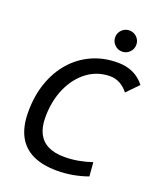

<svg xmlns="http://www.w3.org/2000/svg" viewBox="-163 -1005 938 1118"><g transform="rotate(20 306.0 -446.0)"><path d="M325.2 9.8Q233.9 9.8 173.1 -19.8Q112.3 -49.3 81.8 -108.2Q51.3 -167 51.3 -255.4Q51.3 -354.5 79.8 -436.5Q108.4 -518.6 160.6 -578.1Q212.9 -637.7 284.9 -670.4Q356.9 -703.1 443.8 -703.1Q551.8 -703.1 611.8 -625.5L542 -553.7Q494.6 -613.3 429.7 -613.3Q351.1 -613.3 289.1 -567.1Q227.1 -521 191.4 -440.9Q155.8 -360.8 155.8 -258.8Q155.8 -199.2 176.3 -159.4Q196.8 -119.6 237.3 -99.9Q277.8 -80.1 338.4 -80.1Q421.4 -80.1 507.8 -109.4L514.6 -23.4Q420.9 9.8 325.2 9.8ZM443.8 -771.5Q417 -771.5 397.7 -790.8Q378.4 -810.1 378.4 -836.9Q378.4 -864.3 397.7 -883.3Q417 -902.3 443.8 -902.3Q471.2 -902.3 490.2 -883.3Q509.3 -864.3 509.3 -836.9Q509.3 -810.1 490.2 -790.8Q471.2 -771.5 443.8 -771.5Z"/></g></svg>

Font: Cascadia Code PL
Style: Italic
Weight: 400
Italic angle: -10°
Monospace: yes
Designer: Aaron Bell
Foundry: Saja Typeworks
Version: Version 2404.023